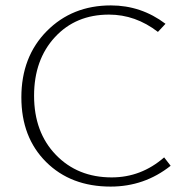

<svg xmlns="http://www.w3.org/2000/svg" viewBox="-20 -684 697 710"><path d="M389 6Q242 6 150.5 -85Q59 -176 59 -324Q59 -474 153 -569Q247 -664 390 -664Q502 -664 592 -596L564 -566Q481 -630 383 -630Q260 -630 183 -546.5Q106 -463 106 -330Q106 -195 186.5 -111.5Q267 -28 393 -28Q502 -28 587 -102L611 -71Q514 6 389 6Z"/></svg>

Font: EauTest Light
Style: Regular
Weight: 300
Designer: Christian Thalmann (Catharsis Fonts)
Version: Version 0.001;PS 000.001;hotconv 1.0.88;makeotf.lib2.5.64775